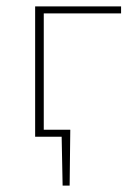

<svg xmlns="http://www.w3.org/2000/svg" viewBox="-20 -428 423 601"><path d="M117 -386V-22H200L198 153H176L173 0H90V-408H359V-386Z"/></svg>

Font: Ysabeau Extralight
Style: Regular
Weight: 200
Designer: Christian Thalmann (Catharsis Fonts)
Version: Version 0.003